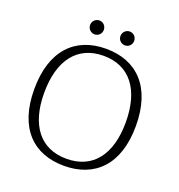

<svg xmlns="http://www.w3.org/2000/svg" viewBox="-150 -970 1029 1106"><g transform="rotate(20 364.5 -417.5)"><path d="M271 -761C294 -761 313 -779 313 -803C313 -828 294 -846 271 -846C249 -846 229 -828 229 -803C229 -779 249 -761 271 -761ZM457 -761C480 -761 499 -779 499 -803C499 -828 480 -846 457 -846C435 -846 415 -828 415 -803C415 -779 435 -761 457 -761ZM364 11C552 11 676 -108 676 -346C676 -585 552 -706 364 -706C176 -706 53 -585 53 -346C53 -108 176 11 364 11ZM364 -32C203 -32 114 -148 114 -346C114 -545 203 -663 364 -663C525 -663 614 -545 614 -346C614 -148 525 -32 364 -32Z"/></g></svg>

Font: Maitree Light
Style: Regular
Weight: 300
Designer: CadsonDemak Team
Foundry: CadsonDemak
Version: Version 1.000;PS 001.000;hotconv 1.0.88;makeotf.lib2.5.64775